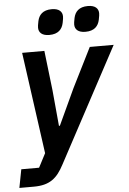

<svg xmlns="http://www.w3.org/2000/svg" viewBox="-88 -787 695 1032"><g transform="rotate(-5 260.0 -271.0)"><path d="M206 -605C255 -605 276 -630 283 -663C287 -682 288 -691 288 -698C288 -723 271 -742 231 -742C182 -742 161 -717 154 -684C150 -665 149 -656 149 -649C149 -624 166 -605 206 -605ZM401 -605C450 -605 471 -630 478 -663C482 -682 483 -691 483 -698C483 -723 466 -742 426 -742C377 -742 356 -717 349 -684C345 -665 344 -656 344 -649C344 -624 361 -605 401 -605ZM310 -308 220 -114H215L197 -308L172 -522H52L128 26L89 101H-7L-26 200H52C138 200 178 167 216 94L546 -522H417Z"/></g></svg>

Font: Braiins Sans SemiBold
Style: Italic
Weight: 600
Italic angle: -11.31°
Designer: Mike Abbink, Paul van der Laan, Pieter van Rosmalen, Jiri Chlebus, Lubos Buracinsky
Foundry: Bold Monday, Sudetype
Version: Version 1.000;hotconv 1.0.109;makeotfexe 2.5.65596